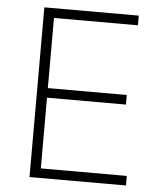

<svg xmlns="http://www.w3.org/2000/svg" viewBox="-52 -774 693 820"><g transform="rotate(5 294.0 -364.0)"><path d="M105 0V-727.5H509.8V-686H149.9V-385.3H488.3V-344.2H149.9V-41H518.6V0Z"/></g></svg>

Font: Inter Extra Light
Style: Regular
Weight: 200
Designer: Rasmus Andersson
Foundry: rsms
Version: Version 4.000;git-3c8e0fc